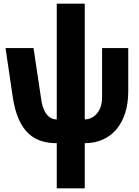

<svg xmlns="http://www.w3.org/2000/svg" viewBox="-20 -772 755 1042"><path d="M288 5V250H440V5C585 5 676 -103 676 -276V-511H534V-244C534 -167 489 -124 440 -124V-752H288V-124C240 -124 210 -169 202 -244L162 -511H10L49 -247C79 -44 175 5 288 5Z"/></svg>

Font: Finlandica
Style: Bold
Weight: 700
Designer: Niklas Ekholm, Juho Hiilivirta, Jaakko Suomalainen
Foundry: Helsinki Type Studio
Version: Version 2.000;Glyphs 3.2 (3202)